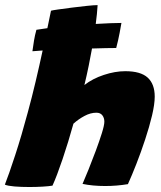

<svg xmlns="http://www.w3.org/2000/svg" viewBox="-64 -742 646 770"><path d="M146.5 2.5Q132 5 106.5 6.5Q81 8 53.5 8Q21 8 -6 5.8Q-33 3.5 -44.5 -1.5Q-28.5 -42 -3 -120Q22.5 -198 47.5 -291.5Q64 -352 79 -415.5Q94 -479 107 -539.5Q84.5 -538 66 -536.5Q69 -559 72.5 -580Q76 -601 82 -622.5Q99.5 -625.5 126 -629Q130 -647.5 133.5 -665Q137 -682.5 140.5 -699Q144.5 -700.5 168.8 -704Q193 -707.5 224.8 -711.5Q256.5 -715.5 285.2 -718.5Q314 -721.5 327.5 -721.5Q325.5 -687.5 320 -646Q352 -648 379 -649Q406 -650 423 -650Q421 -639 415.8 -610.2Q410.5 -581.5 402 -549.5Q368.5 -549.5 305 -547.5Q299 -514 291.5 -477.2Q284 -440.5 274.5 -401Q307 -426.5 352.2 -441.5Q397.5 -456.5 438.5 -456.5Q500 -456.5 528.2 -430.8Q556.5 -405 556.5 -354.5Q556.5 -324.5 545.8 -279Q535 -233.5 518.2 -182.8Q501.5 -132 483 -84.8Q464.5 -37.5 449 -3.5Q404 4 358 4Q307 4 267 -4.5Q276.5 -26 291 -62Q305.5 -98 320 -137Q334.5 -176 344.5 -208Q354.5 -240 354.5 -254Q354.5 -269 346.5 -279.5Q338.5 -290 322.5 -290Q299 -290 274.8 -277Q250.5 -264 230.5 -246Q210 -172 187 -104Q164 -36 146.5 2.5Z"/></svg>

Font: Grandstander Black
Style: Italic
Weight: 900
Italic angle: -15°
Designer: Tyler Finck
Foundry: Etcetera Type Co
Version: Version 1.200; ttfautohint (v1.8.3)